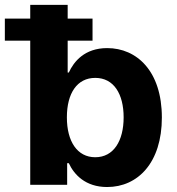

<svg xmlns="http://www.w3.org/2000/svg" viewBox="-59 -747 715 776"><path d="M63.2 0H212.4V-87.4H219.1C240.1 -41.9 285.9 8.9 373.9 8.9C498.2 8.9 595.2 -89.5 595.2 -272C595.2 -459.5 494 -552.6 374.3 -552.6C283 -552.6 239.3 -498.2 219.1 -453.8H214.5V-582.7H315V-671.9H214.5V-727.3H63.2V-671.9H-39.4V-582.7H63.2ZM211.3 -272.7C211.3 -370 252.5 -432.2 326 -432.2C400.9 -432.2 440.7 -367.2 440.7 -272.7C440.7 -177.6 400.2 -111.5 326 -111.5C253.2 -111.5 211.3 -175.4 211.3 -272.7Z"/></svg>

Font: Margiela Sans
Style: Bold
Weight: 700
Designer: Stefan Endress, Andreas Faust
Version: Version 1.100;FEAKit 1.0